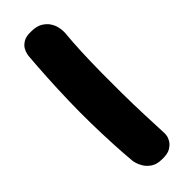

<svg xmlns="http://www.w3.org/2000/svg" viewBox="-223 -665 679 679"><g transform="rotate(-45 116.5 -325.5)"><path d="M124 -2Q98 -2 82.5 -12.5Q67 -23 59 -36.5Q51 -50 48.5 -60Q46 -70 46 -70Q42 -113 39.5 -164Q37 -215 36 -270Q35 -325 36.5 -381.5Q38 -438 41 -492Q44 -546 48 -594Q48 -594 49.5 -602.5Q51 -611 57 -622Q63 -633 77 -641.5Q91 -650 116 -649Q142 -649 158 -639.5Q174 -630 182.5 -617Q191 -604 194 -591Q197 -578 197 -569Q197 -560 197 -560Q193 -520 191 -471.5Q189 -423 188.5 -370.5Q188 -318 188.5 -264.5Q189 -211 191 -158.5Q193 -106 195 -59Q195 -59 194 -50Q193 -41 186.5 -30Q180 -19 165.5 -10Q151 -1 124 -2Z"/></g></svg>

Font: Sour Gummy
Style: Bold
Weight: 700
Designer: Stefie Justprince
Foundry: Eifetstype
Version: Version 1.000